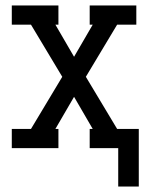

<svg xmlns="http://www.w3.org/2000/svg" viewBox="-20 -540 540 700"><path d="M411 140V0H307V-70H318L250 -187L182 -70H193V0H23V-70H93L207 -260L93 -450H23V-520H193V-450H182L250 -333L318 -450H307V-520H477V-450H407L293 -260L407 -70H486V140Z"/></svg>

Font: Iosevka Slab
Style: Regular
Weight: 400
Monospace: yes
Designer: Belleve Invis
Foundry: Belleve Invis
Version: Version 11.2.4; ttfautohint (v1.8.3)